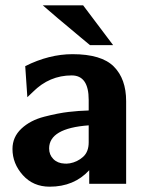

<svg xmlns="http://www.w3.org/2000/svg" viewBox="-20 -692 562 723"><path d="M27 -131Q27 -176 60.5 -207.5Q94 -239 146.5 -252.5Q199 -266 238 -270.5Q277 -275 314 -276V-316Q314 -408 250 -408Q166 -408 104 -346L83 -326L75 -443Q165 -488 253 -488Q362 -488 408.5 -441.5Q455 -395 455 -311V0H316V-51Q259 11 167 11Q105 11 66 -32.5Q27 -76 27 -131ZM165 -133Q165 -109 181 -93Q197 -77 223 -76Q228 -75 243 -77Q271 -82 292.5 -101Q314 -120 314 -156V-220Q165 -209 165 -133ZM141 -672H293L406 -522H319Q303 -535 284 -551Q265 -567 240.5 -587.5Q216 -608 198 -623Z"/></svg>

Font: Coval
Style: Heavy
Weight: 900
Foundry: Context Ltd
Version: Version 001.000